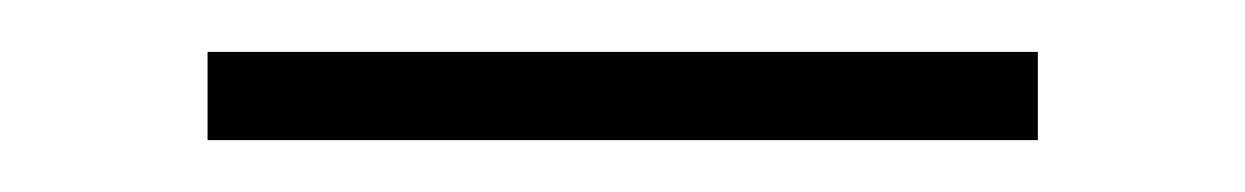

<svg xmlns="http://www.w3.org/2000/svg" viewBox="-20 -318 480 74"><path d="M60 -264V-298H380V-264Z"/></svg>

Font: TypoPRO Titillium Text
Style: 1 wt
Weight: 100
Designer: Accademia di Belle Arti di Urbino and others
Foundry: Accademia di Belle Arti di Urbino and others.
Version: Version 25.000